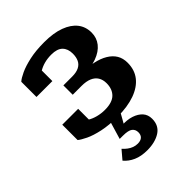

<svg xmlns="http://www.w3.org/2000/svg" viewBox="-217 -629 974 974"><g transform="rotate(-45 270.0 -142.0)"><path d="M304 -4 264 67 256 57Q296 54 326 64Q356 74 373 93Q390 112 390 141Q390 166 380.5 184Q371 202 353 213.5Q335 225 311.5 231Q288 237 260 237Q216 237 184.5 223Q153 209 133 185L172 139Q183 151 195 160Q207 169 220.5 174Q234 179 249 179Q270 179 281 169Q292 159 292 140Q292 120 277.5 108.5Q263 97 224 97H201L231 -4ZM252 -60Q305 -60 329.5 -84Q354 -108 354 -150Q354 -175 343 -193Q332 -211 310 -220.5Q288 -230 254 -230H191V-297H254Q284 -297 303 -306.5Q322 -316 330.5 -334Q339 -352 339 -377Q339 -412 319.5 -431.5Q300 -451 258 -451Q230 -451 206.5 -444.5Q183 -438 165 -426.5Q147 -415 135 -398Q130 -406 130 -415.5Q130 -425 134 -432.5Q138 -440 146.5 -446Q155 -452 167 -454V-352H53V-461Q66 -473 96 -487Q126 -501 171.5 -511Q217 -521 277 -521Q344 -521 389.5 -504Q435 -487 458.5 -457Q482 -427 482 -385Q482 -348 460 -320Q438 -292 395.5 -276.5Q353 -261 288 -261L326 -286V-252L295 -276Q343 -276 381.5 -268Q420 -260 447.5 -243.5Q475 -227 489 -203.5Q503 -180 503 -148Q503 -97 475.5 -62Q448 -27 396.5 -8.5Q345 10 273 10Q212 10 165.5 0Q119 -10 89 -24.5Q59 -39 46 -50V-160H160V-57Q147 -59 139 -65Q131 -71 126.5 -79Q122 -87 122.5 -96Q123 -105 128 -113Q138 -97 157 -85Q176 -73 201 -66.5Q226 -60 252 -60Z"/></g></svg>

Font: Roboto Serif 28pt SemiBold
Style: Regular
Weight: 600
Designer: Greg Gazdowicz
Foundry: Commercial Type
Version: Version 1.008